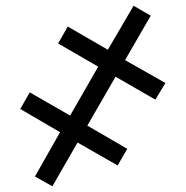

<svg xmlns="http://www.w3.org/2000/svg" viewBox="-20 -649 649 671"><path d="M251 -150.9 163.1 2 102.1 -32.2 189.9 -187 50.8 -268.1 84 -326.2 225.1 -245.1 323.2 -416 183.1 -497.1 216.8 -556.2 356.9 -475.1 446.8 -628.9 506.8 -594.2 417 -439 558.1 -358.9 522.9 -300.8 383.8 -380.9 285.2 -210 424.8 -128.9 391.1 -70.8Z"/></svg>

Font: JBL Sans
Style: Semibold
Weight: 600
Version: Version 1.10